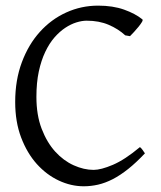

<svg xmlns="http://www.w3.org/2000/svg" viewBox="-20 -650 576 685"><path d="M497.1 -103Q465.8 -69.8 437.3 -47.1Q408.7 -24.4 382.1 -10.7Q355.5 2.9 329.8 8.8Q304.2 14.6 278.8 14.6Q233.4 14.6 189.7 -5.9Q146 -26.4 111.3 -64.9Q76.7 -103.5 55.4 -159.4Q34.2 -215.3 34.2 -286.1Q34.2 -364.3 57.9 -427.7Q81.5 -491.2 122.1 -536.1Q162.6 -581.1 216.3 -605.5Q270 -629.9 330.1 -629.9Q382.8 -629.9 422.6 -615.7Q462.4 -601.6 487.8 -581.1Q490.7 -578.6 486.3 -571.3Q481.9 -564 474.4 -554.7Q466.8 -545.4 458.3 -536.1Q449.7 -526.9 443.8 -521L426.8 -523.9Q401.9 -546.9 367.7 -561.5Q333.5 -576.2 289.1 -576.2Q272.5 -576.2 252.7 -570.1Q232.9 -564 212.9 -550.8Q192.9 -537.6 174.3 -516.4Q155.8 -495.1 141.4 -464.8Q127 -434.6 118.4 -394.8Q109.9 -355 109.9 -304.2Q109.9 -239.3 128.7 -190.4Q147.5 -141.6 177 -109.1Q206.5 -76.7 242.9 -60.3Q279.3 -43.9 314 -43.9Q340.3 -43.9 382.8 -62Q425.3 -80.1 479 -125Q481.4 -124 484.1 -120.8Q486.8 -117.7 489.3 -114.3Q491.7 -110.8 493.7 -107.7Q495.6 -104.5 497.1 -103Z"/></svg>

Font: Gentium Plus
Style: Regular
Weight: 400
Designer: J. Victor Gaultney, Annie Olsen, Iska Routamaa
Foundry: SIL International
Version: Version 1.510